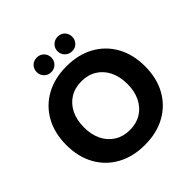

<svg xmlns="http://www.w3.org/2000/svg" viewBox="-236 -1081 1276 1276"><g transform="rotate(-45 402.5 -443.0)"><path d="M402.3 17Q290.9 17 207.6 -29Q124.2 -75 78.1 -158Q32 -241 32 -352Q32 -463.7 78.1 -546.9Q124.2 -630 207.6 -676Q290.9 -722 402.3 -722Q514 -722 597.2 -676Q680.4 -630 726.5 -546.9Q772.6 -463.7 772.6 -352Q772.6 -241 726.5 -158Q680.4 -75 597.2 -29Q514 17 402.3 17ZM402.3 -123.7Q463.8 -123.7 509.9 -152.2Q556 -180.7 581.3 -232.1Q606.6 -283.4 606.6 -352Q606.6 -421.3 581.3 -472.8Q556 -524.3 509.9 -552.8Q463.8 -581.3 402.3 -581.3Q341.1 -581.3 294.9 -552.8Q248.7 -524.3 223.3 -472.8Q198 -421.3 198 -352Q198 -283.4 223.3 -232.1Q248.7 -180.7 294.9 -152.2Q341.1 -123.7 402.3 -123.7ZM304.1 -765.4Q274.2 -765.4 254.9 -785.7Q235.6 -805.9 235.6 -833.9Q235.6 -862.8 254.9 -882.7Q274.2 -902.6 304.1 -902.6Q334.2 -902.6 353.7 -882.7Q373.3 -862.8 373.3 -833.9Q373.3 -805.9 353.7 -785.7Q334.2 -765.4 304.1 -765.4ZM501.3 -765.4Q471.5 -765.4 451.4 -785.7Q431.4 -805.9 431.4 -833.9Q431.4 -862.8 451.4 -882.7Q471.5 -902.6 501.3 -902.6Q531.4 -902.6 550.2 -882.7Q569.1 -862.8 569.1 -833.9Q569.1 -805.9 550.2 -785.7Q531.4 -765.4 501.3 -765.4Z"/></g></svg>

Font: TikTok Sans Light
Style: Regular
Weight: 300
Version: Version 4.000